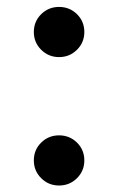

<svg xmlns="http://www.w3.org/2000/svg" viewBox="-20 -541 350 568"><path d="M154.8 7.8Q123.5 7.8 101.8 -13.9Q80.1 -35.6 80.1 -66.4Q80.1 -97.7 101.8 -119.1Q123.5 -140.6 154.8 -140.6Q186 -140.6 207.8 -119.1Q229.5 -97.7 229.5 -66.4Q229.5 -35.6 207.8 -13.9Q186 7.8 154.8 7.8ZM154.8 -372.1Q123.5 -372.1 101.8 -393.8Q80.1 -415.5 80.1 -446.3Q80.1 -477.5 101.8 -499Q123.5 -520.5 154.8 -520.5Q186 -520.5 207.8 -499Q229.5 -477.5 229.5 -446.3Q229.5 -415.5 207.8 -393.8Q186 -372.1 154.8 -372.1Z"/></svg>

Font: Inter
Style: 540
Weight: 540
Designer: Rasmus Andersson
Foundry: rsms
Version: Version 4.001;git-66647c0bb